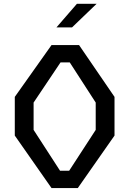

<svg xmlns="http://www.w3.org/2000/svg" viewBox="-20 -960 660 980"><path d="M243 0H377L564.5 -268V-465.5L383.5 -730H243L55.5 -465.5V-268ZM286.5 -88.5 151.5 -297V-436.5L289 -641.5H336L468.5 -436.5V-297L333 -88.5ZM347.5 -820H268L372.5 -940.5H473Z"/></svg>

Font: Monaspace Krypton
Style: Regular
Weight: 400
Designer: Riley Cran & the Lettermatic Team
Foundry: Lettermatic
Version: Version 1.200 (Monaspace Krypton)